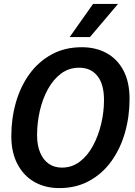

<svg xmlns="http://www.w3.org/2000/svg" viewBox="-20 -952 690 984"><path d="M284 12Q212 12 156.5 -19.5Q101 -51 69.5 -111Q38 -171 38 -254Q38 -345 61.5 -427Q85 -509 131 -572.5Q177 -636 244.5 -673Q312 -710 399 -710Q471 -710 526 -680Q581 -650 612.5 -591Q644 -532 644 -445Q644 -355 620.5 -272.5Q597 -190 551 -126Q505 -62 437.5 -25Q370 12 284 12ZM297 -93Q349 -93 389 -123.5Q429 -154 456.5 -205Q484 -256 498.5 -317Q513 -378 513 -439Q513 -521 479 -563Q445 -605 386 -605Q333 -605 293 -575Q253 -545 225.5 -495Q198 -445 184 -383.5Q170 -322 170 -259Q170 -208 185.5 -170.5Q201 -133 229.5 -113Q258 -93 297 -93ZM337 -762 457 -932H585L441 -762Z"/></svg>

Font: Azeret Mono Thin Medium
Style: Italic
Weight: 500
Italic angle: -12°
Version: Version 1.002